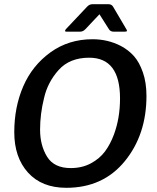

<svg xmlns="http://www.w3.org/2000/svg" viewBox="-20 -883 746 915"><path d="M678 -426Q678 -241 574.5 -114.5Q471 12 296 12Q179 12 113.5 -60.5Q48 -133 48 -253Q48 -373 91 -472Q134 -571 220.5 -633.5Q307 -696 421 -696Q494 -696 556 -664Q592 -645 618 -616Q644 -587 661 -538Q678 -489 678 -426ZM405 -608Q312 -608 259.5 -549.5Q207 -491 190 -416Q171 -340 171 -265Q171 -190 204.5 -136Q238 -82 317 -82Q371 -82 413 -104.5Q455 -127 480.5 -161.5Q506 -196 523 -242Q552 -320 552 -414Q552 -608 405 -608ZM361 -732H298Q290 -732 290 -735.5Q290 -739 294 -744L395 -851Q406 -863 421 -863H497Q512 -863 519 -851L582 -744Q585 -740 585 -736Q585 -732 574 -732H522Q506 -732 499 -744L454 -815L387 -744Q376 -732 361 -732Z"/></svg>

Font: Crete Round
Style: Italic
Weight: 400
Designer: Veronika Burian
Foundry: TypeTogether
Version: Version 1.001; ttfautohint (v1.6)